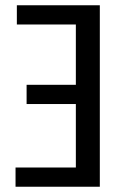

<svg xmlns="http://www.w3.org/2000/svg" viewBox="-20 -709 475 729"><path d="M44 -689H359V0H39V-73H268V-314H81V-387H268V-616H44Z"/></svg>

Font: Fira Sans Extra Condensed
Style: Regular
Weight: 400
Width: 1
Designer: Carrois Corporate & Edenspiekermann AG
Foundry: Carrois Corporate GbR & Edenspiekermann AG
Version: Version 4.203